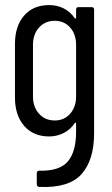

<svg xmlns="http://www.w3.org/2000/svg" viewBox="-20 -534 441 757"><path d="M135 139Q215 141 247.5 102.5Q280 64 280 -15V-47Q280 -50 278.5 -50.5Q277 -51 275 -49Q258 -23 231 -9.5Q204 4 174 4Q111 4 75 -38Q39 -80 39 -149V-361Q39 -431 75 -472.5Q111 -514 174 -514Q205 -514 231 -501Q257 -488 275 -462Q276 -460 278 -461Q280 -462 280 -464V-496Q280 -506 290 -506H341Q351 -506 351 -496V-9Q351 97 301.5 152.5Q252 208 135 203Q125 202 125 192V149Q125 139 135 139ZM280 -154V-357Q280 -399 256.5 -425.5Q233 -452 196 -452Q158 -452 134 -425.5Q110 -399 110 -357V-154Q110 -112 134 -85.5Q158 -59 196 -59Q233 -59 256.5 -85.5Q280 -112 280 -154Z"/></svg>

Font: Barlow Condensed
Style: Regular
Weight: 400
Width: 3
Designer: Jeremy Tribby
Foundry: Tribby Type
Version: Version 1.500